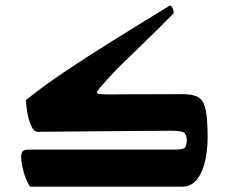

<svg xmlns="http://www.w3.org/2000/svg" viewBox="-20 -704 878 724"><path d="M93 0Q77 -26 68.5 -58Q60 -90 60 -112Q60 -127 65.5 -133.5Q71 -140 89 -140H644Q672 -140 678 -148.5Q684 -157 684 -175Q684 -199 672 -205Q660 -211 627 -211Q554 -211 468 -210Q382 -209 293 -208.5Q204 -208 122 -207Q108 -207 98 -229Q88 -251 83 -279.5Q78 -308 78 -327Q143 -379 222.5 -432.5Q302 -486 400.5 -547.5Q499 -609 622 -684Q635 -673 635 -654Q573 -591 525.5 -545.5Q478 -500 437.5 -460Q397 -420 356 -372Q345 -359 345 -355Q345 -351 357 -349.5Q369 -348 388 -348Q420 -348 488 -348.5Q556 -349 668 -349Q709 -349 729 -336.5Q749 -324 756 -288Q763 -252 763 -183Q763 -156 758.5 -124.5Q754 -93 743.5 -64.5Q733 -36 714 -18Q695 0 665 0Z"/></svg>

Font: Ruwudu
Style: Bold
Weight: 700
Designer: Becca Hirsbrunner Spalinger
Foundry: SIL International
Version: Version 3.000